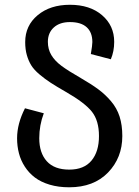

<svg xmlns="http://www.w3.org/2000/svg" viewBox="-20 -773 586 807"><path d="M271 14.2Q225.6 14.2 188.7 3.2Q151.9 -7.8 126.7 -26.9Q101.6 -45.9 84.5 -72.3Q67.4 -98.6 59.6 -128.7Q51.8 -158.7 51.8 -191.9Q51.8 -252.9 85 -317.9L164.1 -296.9Q145 -246.6 145 -191.9Q145 -130.4 176.8 -95.2Q208.5 -60.1 271 -60.1Q333 -60.1 364.5 -97.9Q396 -135.7 396 -201.2Q396 -265.6 366.5 -303.2Q336.9 -340.8 257.8 -386.2Q216.8 -409.7 192.9 -425.3Q168.9 -440.9 145.8 -460.4Q122.6 -480 111.1 -498.8Q99.6 -517.6 92.8 -541.5Q85.9 -565.4 85.9 -596.2Q85.9 -665.5 138.4 -709.2Q190.9 -752.9 273.9 -752.9Q357.9 -752.9 408.9 -709.2Q460 -665.5 460 -597.2Q460 -557.1 445.8 -523.9L361.8 -545.9Q368.2 -583 368.2 -596.2Q368.2 -636.7 344.5 -658.4Q320.8 -680.2 273.9 -680.2Q231 -680.2 206.1 -657.5Q181.2 -634.8 181.2 -597.2Q181.2 -565.9 195.8 -541.5Q210.4 -517.1 238.3 -496.3Q266.1 -475.6 319.8 -444.8Q363.8 -419.4 392.8 -397.9Q421.9 -376.5 446.5 -347.7Q471.2 -318.8 482.7 -283Q494.1 -247.1 494.1 -201.2Q494.1 -109.9 434.1 -47.9Q374 14.2 271 14.2Z"/></svg>

Font: FiraGO
Style: Regular
Weight: 400
Designer: bBox Type
Foundry: bBox Type GmbH
Version: Version 1.001;PS 001.001;hotconv 1.0.88;makeotf.lib2.5.64775